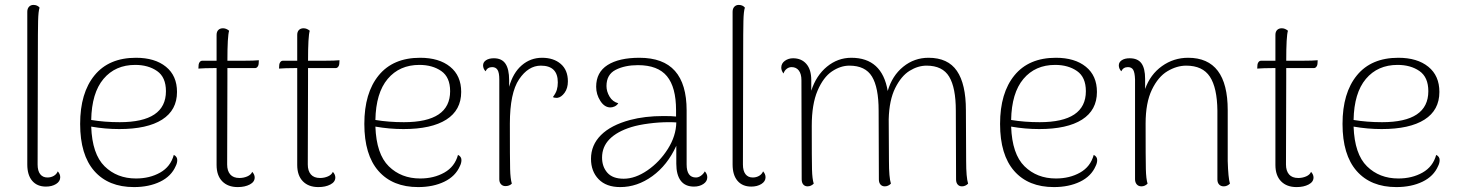

<svg xmlns="http://www.w3.org/2000/svg" viewBox="-20 -749 5930 781"><path d="M91 -80V-701Q91 -714 98 -721.5Q105 -729 116 -729Q132 -729 141 -718Q136 -704 135 -664Q134 -624 134 -522L133 -80Q133 -54 143.5 -40.5Q154 -27 173 -27Q187 -27 198.5 -33.5Q210 -40 215 -52Q225 -41 225 -28Q225 -11 208 -0.5Q191 10 167 10Q131 10 111 -13.5Q91 -37 91 -80Z M701 -98Q701 -86 695 -74Q677 -32 631.5 -10Q586 12 525 12Q421 12 363.5 -53.5Q306 -119 306 -245Q306 -371 364.5 -442.5Q423 -514 533 -514Q610 -514 655 -477.5Q700 -441 700 -375Q700 -301 639.5 -262.5Q579 -224 465 -224Q408 -224 351 -234Q355 -122 405.5 -72.5Q456 -23 533 -23Q589 -23 631.5 -47Q674 -71 687 -119Q701 -112 701 -98ZM351 -261Q405 -252 467 -252Q655 -252 655 -378Q655 -435 619 -460Q583 -485 530 -485Q449 -485 401 -428Q353 -371 351 -261Z M1033 -504 1032 -488Q1031 -481 1027 -476.5Q1023 -472 1018 -472H905V-428L904 -80Q904 -54 916.5 -39.5Q929 -25 954 -25Q971 -25 986 -31.5Q1001 -38 1006 -50Q1016 -39 1016 -27Q1016 -9 996 1.5Q976 12 947 12Q907 12 884 -11.5Q861 -35 861 -78V-472H847Q813 -472 787 -470L788 -486Q789 -493 793 -497.5Q797 -502 802 -502H861V-607Q861 -620 868 -627Q875 -634 887 -634Q900 -634 912 -624Q905 -602 905 -502H973Q1013 -502 1033 -504Z M1361 -504 1360 -488Q1359 -481 1355 -476.5Q1351 -472 1346 -472H1233V-428L1232 -80Q1232 -54 1244.5 -39.5Q1257 -25 1282 -25Q1299 -25 1314 -31.5Q1329 -38 1334 -50Q1344 -39 1344 -27Q1344 -9 1324 1.5Q1304 12 1275 12Q1235 12 1212 -11.5Q1189 -35 1189 -78V-472H1175Q1141 -472 1115 -470L1116 -486Q1117 -493 1121 -497.5Q1125 -502 1130 -502H1189V-607Q1189 -620 1196 -627Q1203 -634 1215 -634Q1228 -634 1240 -624Q1233 -602 1233 -502H1301Q1341 -502 1361 -504Z M1857 -98Q1857 -86 1851 -74Q1833 -32 1787.5 -10Q1742 12 1681 12Q1577 12 1519.5 -53.5Q1462 -119 1462 -245Q1462 -371 1520.5 -442.5Q1579 -514 1689 -514Q1766 -514 1811 -477.5Q1856 -441 1856 -375Q1856 -301 1795.5 -262.5Q1735 -224 1621 -224Q1564 -224 1507 -234Q1511 -122 1561.5 -72.5Q1612 -23 1689 -23Q1745 -23 1787.5 -47Q1830 -71 1843 -119Q1857 -112 1857 -98ZM1507 -261Q1561 -252 1623 -252Q1811 -252 1811 -378Q1811 -435 1775 -460Q1739 -485 1686 -485Q1605 -485 1557 -428Q1509 -371 1507 -261Z M2290 -418Q2290 -390 2276.5 -371.5Q2263 -353 2247 -351H2243Q2234 -351 2229 -354Q2241 -370 2245 -383.5Q2249 -397 2249 -414Q2249 -482 2180 -482Q2129 -482 2091.5 -426.5Q2054 -371 2054 -246Q2054 -102 2055 -62Q2056 -22 2062 -2Q2052 8 2036 8Q2025 8 2018 0.5Q2011 -7 2011 -20V-426Q2011 -453 2004 -464.5Q1997 -476 1982 -476Q1963 -476 1955 -459Q1945 -470 1945 -483Q1945 -496 1957 -504Q1969 -512 1989 -512Q2021 -512 2036 -490Q2051 -468 2051 -423V-396Q2067 -453 2102.5 -483.5Q2138 -514 2185 -514Q2232 -514 2261 -489Q2290 -464 2290 -418Z M2857 -28Q2857 -11 2841 -0.5Q2825 10 2803 10Q2767 10 2749 -14Q2731 -38 2731 -83V-156Q2695 -77 2633.5 -32.5Q2572 12 2503 12Q2446 12 2415 -20Q2384 -52 2384 -103Q2384 -159 2424.5 -199.5Q2465 -240 2543 -261Q2603 -277 2679 -277Q2714 -277 2730 -275V-301Q2730 -394 2693 -439Q2656 -484 2575 -484Q2522 -484 2484.5 -465Q2447 -446 2447 -399Q2447 -377 2459.5 -356Q2472 -335 2495 -329Q2489 -320 2480 -316Q2471 -312 2463 -312Q2439 -312 2422 -338.5Q2405 -365 2405 -396Q2405 -455 2451.5 -484.5Q2498 -514 2581 -514Q2678 -514 2725.5 -460.5Q2773 -407 2773 -300V-80Q2773 -27 2811 -27Q2821 -27 2831 -34Q2841 -41 2847 -52Q2857 -41 2857 -28ZM2731 -251Q2721 -252 2699 -252Q2661 -252 2619 -246.5Q2577 -241 2548 -232Q2490 -214 2459.5 -183Q2429 -152 2429 -108Q2429 -71 2450.5 -46.5Q2472 -22 2517 -22Q2564 -22 2613.5 -56Q2663 -90 2696.5 -143Q2730 -196 2731 -251Z M2960 -80V-701Q2960 -714 2967 -721.5Q2974 -729 2985 -729Q3001 -729 3010 -718Q3005 -704 3004 -664Q3003 -624 3003 -522L3002 -80Q3002 -54 3012.5 -40.5Q3023 -27 3042 -27Q3056 -27 3067.5 -33.5Q3079 -40 3084 -52Q3094 -41 3094 -28Q3094 -11 3077 -0.5Q3060 10 3036 10Q3000 10 2980 -13.5Q2960 -37 2960 -80Z M3918 -2Q3907 9 3893 9Q3882 9 3875.5 1.5Q3869 -6 3869 -19L3868 -299Q3868 -392 3841 -437Q3814 -482 3749 -482Q3714 -482 3680 -461Q3646 -440 3621.5 -391Q3597 -342 3595 -264L3596 -94Q3596 -27 3604 -2Q3593 9 3579 9Q3568 9 3561.5 1.5Q3555 -6 3555 -19L3554 -299Q3554 -393 3527 -437.5Q3500 -482 3435 -482Q3399 -482 3364 -458.5Q3329 -435 3305.5 -380Q3282 -325 3282 -237Q3282 -98 3283 -59.5Q3284 -21 3290 -2Q3279 9 3265 9Q3254 9 3247.5 1.5Q3241 -6 3241 -20L3240 -423Q3240 -448 3229.5 -462Q3219 -476 3200 -476Q3189 -476 3180 -469Q3171 -462 3167 -450Q3158 -462 3158 -474Q3158 -491 3172.5 -501.5Q3187 -512 3206 -512Q3240 -512 3260 -489Q3280 -466 3280 -423V-380Q3300 -442 3344 -478Q3388 -514 3443 -514Q3568 -514 3591 -379Q3609 -441 3654 -477.5Q3699 -514 3757 -514Q3836 -514 3872.5 -460.5Q3909 -407 3909 -301L3910 -94Q3910 -27 3918 -2Z M4443 -98Q4443 -86 4437 -74Q4419 -32 4373.5 -10Q4328 12 4267 12Q4163 12 4105.5 -53.5Q4048 -119 4048 -245Q4048 -371 4106.5 -442.5Q4165 -514 4275 -514Q4352 -514 4397 -477.5Q4442 -441 4442 -375Q4442 -301 4381.5 -262.5Q4321 -224 4207 -224Q4150 -224 4093 -234Q4097 -122 4147.5 -72.5Q4198 -23 4275 -23Q4331 -23 4373.5 -47Q4416 -71 4429 -119Q4443 -112 4443 -98ZM4093 -261Q4147 -252 4209 -252Q4397 -252 4397 -378Q4397 -435 4361 -460Q4325 -485 4272 -485Q4191 -485 4143 -428Q4095 -371 4093 -261Z M4983 -2Q4972 9 4958 9Q4946 9 4939 1.5Q4932 -6 4932 -19V-299Q4931 -392 4901.5 -437Q4872 -482 4805 -482Q4767 -482 4729 -459.5Q4691 -437 4665.5 -384Q4640 -331 4640 -246Q4640 -101 4641 -61Q4642 -21 4648 -2Q4637 9 4623 9Q4611 9 4604 1Q4597 -7 4597 -20V-426Q4596 -454 4589.5 -465Q4583 -476 4568 -476Q4549 -476 4541 -459Q4531 -470 4531 -483Q4531 -496 4543 -504Q4555 -512 4575 -512Q4608 -512 4623 -491.5Q4638 -471 4638 -428V-387Q4659 -446 4706.5 -480Q4754 -514 4813 -514Q4974 -514 4974 -301V-94Q4976 -25 4983 -2Z M5340 -504 5339 -488Q5338 -481 5334 -476.5Q5330 -472 5325 -472H5212V-428L5211 -80Q5211 -54 5223.5 -39.5Q5236 -25 5261 -25Q5278 -25 5293 -31.5Q5308 -38 5313 -50Q5323 -39 5323 -27Q5323 -9 5303 1.5Q5283 12 5254 12Q5214 12 5191 -11.5Q5168 -35 5168 -78V-472H5154Q5120 -472 5094 -470L5095 -486Q5096 -493 5100 -497.5Q5104 -502 5109 -502H5168V-607Q5168 -620 5175 -627Q5182 -634 5194 -634Q5207 -634 5219 -624Q5212 -602 5212 -502H5280Q5320 -502 5340 -504Z M5836 -98Q5836 -86 5830 -74Q5812 -32 5766.5 -10Q5721 12 5660 12Q5556 12 5498.5 -53.5Q5441 -119 5441 -245Q5441 -371 5499.5 -442.5Q5558 -514 5668 -514Q5745 -514 5790 -477.5Q5835 -441 5835 -375Q5835 -301 5774.5 -262.5Q5714 -224 5600 -224Q5543 -224 5486 -234Q5490 -122 5540.5 -72.5Q5591 -23 5668 -23Q5724 -23 5766.5 -47Q5809 -71 5822 -119Q5836 -112 5836 -98ZM5486 -261Q5540 -252 5602 -252Q5790 -252 5790 -378Q5790 -435 5754 -460Q5718 -485 5665 -485Q5584 -485 5536 -428Q5488 -371 5486 -261Z"/></svg>

Font: Arima Madurai ExtraLight
Style: Regular
Weight: 275
Designer: Joana Correia and Natanael Gama
Foundry: NDISCOVER
Version: Version 1.019